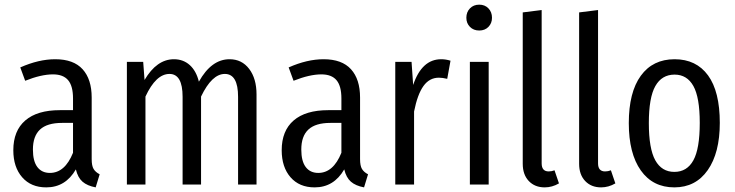

<svg xmlns="http://www.w3.org/2000/svg" viewBox="-20 -791 3151 823"><path d="M373 -108.9Q373 -80.6 381.1 -66.9Q389.2 -53.2 407.2 -43.9L390.1 12.2Q354 5.4 333.7 -12.2Q313.5 -29.8 305.2 -64.9Q260.7 12.2 178.2 12.2Q112.8 12.2 75 -31.2Q37.1 -74.7 37.1 -147Q37.1 -230.5 88.4 -274.7Q139.6 -318.8 236.8 -318.8H293V-369.1Q293 -422.4 272 -447.3Q251 -472.2 207 -472.2Q156.7 -472.2 87.9 -444.8L66.9 -502Q146 -537.1 216.8 -537.1Q295.4 -537.1 334.2 -494.1Q373 -451.2 373 -373ZM193.8 -49.8Q258.3 -49.8 293 -136.2V-264.2H246.1Q182.1 -264.2 151.6 -235.8Q121.1 -207.5 121.1 -149.9Q121.1 -100.1 140.1 -75Q159.2 -49.8 193.8 -49.8Z M963.9 -537.1Q1016.6 -537.1 1048.1 -495.6Q1079.6 -454.1 1079.6 -386.2V0H1000.5V-376Q1000.5 -474.1 943.8 -474.1Q888.2 -474.1 841.8 -377V0H762.7V-376Q762.7 -474.1 706.5 -474.1Q648.4 -474.1 603.5 -377V0H523.9V-525.9H593.8L599.6 -448.2Q651.9 -537.1 725.6 -537.1Q765.6 -537.1 793.5 -512Q821.3 -486.8 832.5 -440.9Q886.2 -537.1 963.9 -537.1Z M1523.4 -108.9Q1523.4 -80.6 1531.5 -66.9Q1539.6 -53.2 1557.6 -43.9L1540.5 12.2Q1504.4 5.4 1484.1 -12.2Q1463.9 -29.8 1455.6 -64.9Q1411.1 12.2 1328.6 12.2Q1263.2 12.2 1225.3 -31.2Q1187.5 -74.7 1187.5 -147Q1187.5 -230.5 1238.8 -274.7Q1290 -318.8 1387.2 -318.8H1443.4V-369.1Q1443.4 -422.4 1422.4 -447.3Q1401.4 -472.2 1357.4 -472.2Q1307.1 -472.2 1238.3 -444.8L1217.3 -502Q1296.4 -537.1 1367.2 -537.1Q1445.8 -537.1 1484.6 -494.1Q1523.4 -451.2 1523.4 -373ZM1344.2 -49.8Q1408.7 -49.8 1443.4 -136.2V-264.2H1396.5Q1332.5 -264.2 1302 -235.8Q1271.5 -207.5 1271.5 -149.9Q1271.5 -100.1 1290.5 -75Q1309.6 -49.8 1344.2 -49.8Z M1871.1 -537.1Q1891.1 -537.1 1911.1 -530.8L1897 -453.1Q1876.5 -458 1861.3 -458Q1820.8 -458 1795.2 -422.4Q1769.5 -386.7 1754.9 -313V0H1674.3V-525.9H1744.1L1751 -426.8Q1788.1 -537.1 1871.1 -537.1Z M2088.9 -714.8Q2088.9 -691.4 2073.7 -675.8Q2058.6 -660.2 2034.2 -660.2Q2009.8 -660.2 1994.4 -675.8Q1979 -691.4 1979 -714.8Q1979 -739.3 1994.4 -755.1Q2009.8 -771 2034.2 -771Q2058.6 -771 2073.7 -755.1Q2088.9 -739.3 2088.9 -714.8ZM2074.7 -525.9V0H1994.1V-525.9Z M2314.9 12.2Q2272.5 12.2 2246.6 -15.1Q2220.7 -42.5 2220.7 -88.9V-737.8L2301.8 -748V-90.8Q2301.8 -56.2 2332 -56.2Q2344.7 -56.2 2356.9 -61L2376 -4.9Q2346.7 12.2 2314.9 12.2Z M2556.6 12.2Q2514.2 12.2 2488.3 -15.1Q2462.4 -42.5 2462.4 -88.9V-737.8L2543.5 -748V-90.8Q2543.5 -56.2 2573.7 -56.2Q2586.4 -56.2 2598.6 -61L2617.7 -4.9Q2588.4 12.2 2556.6 12.2Z M2871.6 -537.1Q2964.4 -537.1 3014.9 -468Q3065.4 -398.9 3065.4 -264.2Q3065.4 -135.7 3013.7 -61.8Q2961.9 12.2 2870.6 12.2Q2778.3 12.2 2726.8 -60.5Q2675.3 -133.3 2675.3 -263.2Q2675.3 -395.5 2726.8 -466.3Q2778.3 -537.1 2871.6 -537.1ZM2871.6 -471.2Q2816.9 -471.2 2789.1 -422.1Q2761.2 -373 2761.2 -263.2Q2761.2 -153.8 2788.8 -104Q2816.4 -54.2 2870.6 -54.2Q2924.8 -54.2 2952.1 -103.8Q2979.5 -153.3 2979.5 -264.2Q2979.5 -373.5 2952.1 -422.4Q2924.8 -471.2 2871.6 -471.2Z"/></svg>

Font: Fira Sans Compressed Book
Style: Regular
Weight: 350
Width: 1
Designer: Carrois Corporate & Edenspiekermann AG
Foundry: Carrois Corporate GbR & Edenspiekermann AG
Version: Version 4.203;PS 004.203;hotconv 1.0.88;makeotf.lib2.5.64775